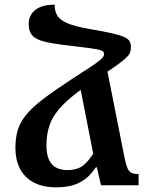

<svg xmlns="http://www.w3.org/2000/svg" viewBox="-20 -794 625 823"><path d="M222 9Q162 9 122.5 -13Q83 -35 64.5 -73Q46 -111 46 -160Q46 -201 55.5 -234.5Q65 -268 91 -300.5Q117 -333 167 -371Q217 -409 297 -461Q343 -490 369 -507.5Q395 -525 407 -535Q419 -545 422.5 -550.5Q426 -556 426 -562Q426 -568 423 -572Q420 -576 408.5 -579.5Q397 -583 372.5 -586.5Q348 -590 305 -595Q244 -602 204.5 -608.5Q165 -615 143 -625Q121 -635 112 -651Q103 -667 103 -691Q103 -729 131.5 -751.5Q160 -774 214 -774Q214 -747 225.5 -727.5Q237 -708 270 -694Q303 -680 368 -669Q426 -659 461 -651Q496 -643 513 -635Q530 -627 535.5 -617Q541 -607 541 -593Q541 -578 536.5 -567Q532 -556 515 -541Q498 -526 461.5 -501Q425 -476 362 -434Q289 -385 249.5 -344.5Q210 -304 194.5 -263Q179 -222 179 -171Q179 -134 189.5 -110.5Q200 -87 220 -76Q240 -65 268 -65Q314 -65 339.5 -87Q365 -109 390 -152L418 -122Q397 -82 372.5 -52.5Q348 -23 311.5 -7Q275 9 222 9ZM433 -526 514 -117Q520 -89 526 -74Q532 -59 543 -53.5Q554 -48 574 -48V0H413L395 -77H391L316 -459Z"/></svg>

Font: Noto Serif Armenian SemiBold
Style: Regular
Weight: 600
Version: Version 2.007